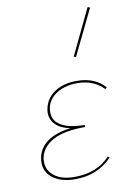

<svg xmlns="http://www.w3.org/2000/svg" viewBox="-82 -763 562 819"><g transform="rotate(-10 199.0 -354.0)"><path d="M377 -360 370 -353Q327 -399 256 -399Q196 -399 158.5 -370.5Q121 -342 121 -296Q121 -258 157 -238Q193 -218 257 -218L256 -209Q165 -209 117.5 -183Q70 -157 60 -113Q58 -106 58 -93Q58 -55 89.5 -31Q121 -7 176 -7Q274 -7 330 -68L337 -63Q275 3 177 3Q119 3 83 -22.5Q47 -48 47 -92Q47 -104 50 -117Q70 -199 194 -215Q153 -223 131.5 -244.5Q110 -266 110 -296Q110 -306 113 -318Q123 -360 161 -384.5Q199 -409 255 -409Q333 -409 377 -360ZM261 -513 356 -711 366 -707 270 -509Z"/></g></svg>

Font: Ysabeau Hairline
Style: Italic
Weight: 100
Italic angle: -12°
Designer: Christian Thalmann (Catharsis Fonts)
Version: Version 0.003